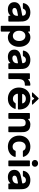

<svg xmlns="http://www.w3.org/2000/svg" viewBox="1976 -2810 1033 5024"><g transform="rotate(90 2492.0 -297.5)"><path d="M36 -157Q36 -243 104 -289Q148 -319 236 -335L376 -361Q393 -364 392 -382Q386 -416 368 -436Q346 -460 302 -460Q272 -460 247 -442.5Q222 -425 211 -395Q207 -380 191 -380H77Q56 -380 61 -400Q80 -487 148 -531.5Q216 -576 303 -576Q354 -576 399 -562Q444 -548 476 -520Q508 -492 522.5 -455Q537 -418 540.5 -379.5Q544 -341 544 -280V-18Q544 0 526 0H410Q392 0 392 -18V-37Q392 -53 386 -53Q383 -53 377 -46Q360 -27 347 -19Q301 12 221 12Q140 12 88 -32.5Q36 -77 36 -157ZM328 -120Q362 -136 377 -163Q392 -190 395 -234V-236Q395 -245 389.5 -249Q384 -253 375 -251L277 -232Q248 -226 231.5 -219Q215 -212 204 -202Q187 -185 187 -162Q187 -134 208 -119.5Q229 -105 262 -105Q297 -105 328 -120Z M1205 -282Q1205 -196 1173.5 -129.5Q1142 -63 1086 -25.5Q1030 12 958 12Q916 12 884.5 0Q853 -12 826 -40Q818 -48 814 -48Q806 -48 806 -34V181Q806 199 788 199H672Q654 199 654 181V-546Q654 -564 672 -564H788Q806 -564 806 -546V-526Q806 -515 813 -515Q818 -515 826 -523Q853 -552 884.5 -564Q916 -576 958 -576Q1030 -576 1086 -538.5Q1142 -501 1173.5 -434.5Q1205 -368 1205 -282ZM784 -282Q784 -209 821.5 -163.5Q859 -118 919 -118Q979 -118 1015.5 -163.5Q1052 -209 1052 -282Q1052 -355 1015.5 -400.5Q979 -446 919 -446Q859 -446 821.5 -400.5Q784 -355 784 -282Z M1278 -157Q1278 -243 1346 -289Q1390 -319 1478 -335L1618 -361Q1635 -364 1634 -382Q1628 -416 1610 -436Q1588 -460 1544 -460Q1514 -460 1489 -442.5Q1464 -425 1453 -395Q1449 -380 1433 -380H1319Q1298 -380 1303 -400Q1322 -487 1390 -531.5Q1458 -576 1545 -576Q1596 -576 1641 -562Q1686 -548 1718 -520Q1750 -492 1764.5 -455Q1779 -418 1782.5 -379.5Q1786 -341 1786 -280V-18Q1786 0 1768 0H1652Q1634 0 1634 -18V-37Q1634 -53 1628 -53Q1625 -53 1619 -46Q1602 -27 1589 -19Q1543 12 1463 12Q1382 12 1330 -32.5Q1278 -77 1278 -157ZM1570 -120Q1604 -136 1619 -163Q1634 -190 1637 -234V-236Q1637 -245 1631.5 -249Q1626 -253 1617 -251L1519 -232Q1490 -226 1473.5 -219Q1457 -212 1446 -202Q1429 -185 1429 -162Q1429 -134 1450 -119.5Q1471 -105 1504 -105Q1539 -105 1570 -120Z M1914 0Q1896 0 1896 -18V-546Q1896 -564 1914 -564H2030Q2048 -564 2048 -546V-532Q2048 -518 2056 -518Q2061 -518 2068 -525Q2094 -553 2126.5 -564.5Q2159 -576 2203 -576Q2221 -576 2221 -558V-449Q2221 -431 2203 -431H2189Q2125 -431 2091 -399Q2068 -377 2058 -341.5Q2048 -306 2048 -249V-18Q2048 0 2030 0Z M2270 -278Q2270 -354 2301.5 -422.5Q2333 -491 2397.5 -533.5Q2462 -576 2556 -576Q2633 -576 2698.5 -544.5Q2764 -513 2804 -446.5Q2844 -380 2844 -280V-268Q2844 -250 2826 -250H2447Q2438 -250 2434 -245Q2430 -240 2432 -231Q2438 -203 2453 -181Q2491 -119 2568 -119Q2605 -119 2632.5 -135.5Q2660 -152 2675 -180Q2680 -186 2684.5 -189Q2689 -192 2696 -192H2813Q2823 -192 2827.5 -188Q2832 -184 2830 -177Q2801 -92 2733.5 -40Q2666 12 2561 12Q2475 12 2408.5 -25.5Q2342 -63 2306 -129Q2270 -195 2270 -278ZM2669 -361Q2678 -361 2683 -366.5Q2688 -372 2684 -381Q2677 -398 2666 -412Q2630 -458 2562 -458Q2494 -458 2457 -412Q2444 -398 2439 -380Q2437 -376 2437 -373Q2437 -368 2442 -364.5Q2447 -361 2454 -361ZM2414 -618Q2407 -618 2402.5 -621Q2398 -624 2398 -629Q2398 -634 2404 -640L2542 -785Q2550 -794 2558 -794Q2565 -794 2574 -785L2712 -640Q2718 -634 2718 -629Q2718 -624 2713.5 -621Q2709 -618 2702 -618H2622Q2608 -618 2600 -629L2571 -668Q2566 -676 2558 -676Q2550 -676 2545 -668L2516 -629Q2509 -618 2494 -618Z M2955 0Q2937 0 2937 -18V-546Q2937 -564 2955 -564H3071Q3089 -564 3089 -546V-530Q3089 -516 3097 -516Q3101 -516 3109 -524Q3136 -552 3167 -564Q3198 -576 3237 -576Q3374 -576 3416 -480Q3432 -447 3435.5 -413Q3439 -379 3439 -320V-18Q3439 0 3421 0H3306Q3288 0 3288 -18V-322Q3288 -364 3282 -389.5Q3276 -415 3262 -430Q3240 -453 3196 -453Q3140 -453 3115 -421Q3101 -404 3095 -376Q3089 -348 3089 -302V-18Q3089 0 3071 0Z M3528 -285Q3528 -370 3564 -436Q3600 -502 3666 -539Q3732 -576 3818 -576Q3916 -576 3986.5 -529Q4057 -482 4083 -400Q4084 -398 4084 -394Q4084 -380 4068 -380H3938Q3924 -380 3918 -394Q3891 -454 3818 -454Q3757 -454 3720.5 -408.5Q3684 -363 3684 -285Q3684 -205 3720.5 -158Q3757 -111 3818 -111Q3897 -111 3921 -177Q3926 -192 3942 -192H4069Q4089 -192 4086 -173Q4061 -86 3989 -37Q3917 12 3818 12Q3732 12 3666.5 -25Q3601 -62 3564.5 -129.5Q3528 -197 3528 -285Z M4196 0Q4178 0 4178 -18V-546Q4178 -564 4196 -564H4312Q4330 -564 4330 -546V-18Q4330 0 4312 0ZM4165 -696Q4165 -732 4191 -755Q4217 -778 4254 -778Q4291 -778 4317 -755Q4343 -732 4343 -696Q4343 -659 4317.5 -636.5Q4292 -614 4254 -614Q4216 -614 4190.5 -636.5Q4165 -659 4165 -696Z M4424 -157Q4424 -243 4492 -289Q4536 -319 4624 -335L4764 -361Q4781 -364 4780 -382Q4774 -416 4756 -436Q4734 -460 4690 -460Q4660 -460 4635 -442.5Q4610 -425 4599 -395Q4595 -380 4579 -380H4465Q4444 -380 4449 -400Q4468 -487 4536 -531.5Q4604 -576 4691 -576Q4742 -576 4787 -562Q4832 -548 4864 -520Q4896 -492 4910.5 -455Q4925 -418 4928.5 -379.5Q4932 -341 4932 -280V-18Q4932 0 4914 0H4798Q4780 0 4780 -18V-37Q4780 -53 4774 -53Q4771 -53 4765 -46Q4748 -27 4735 -19Q4689 12 4609 12Q4528 12 4476 -32.5Q4424 -77 4424 -157ZM4716 -120Q4750 -136 4765 -163Q4780 -190 4783 -234V-236Q4783 -245 4777.5 -249Q4772 -253 4763 -251L4665 -232Q4636 -226 4619.5 -219Q4603 -212 4592 -202Q4575 -185 4575 -162Q4575 -134 4596 -119.5Q4617 -105 4650 -105Q4685 -105 4716 -120Z"/></g></svg>

Font: Open Sauce Two ExtraBold
Style: Regular
Weight: 800
Designer: Alfredo Marco Pradil
Foundry: Creative Sauce Fz LLC
Version: Version 1.477